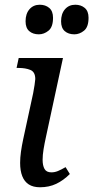

<svg xmlns="http://www.w3.org/2000/svg" viewBox="-20 -781 394 811"><path d="M149 10Q120 10 101.5 -2Q83 -14 74 -37Q65 -60 65 -93Q65 -115 68.5 -140Q72 -165 78 -193L120 -387Q123 -401 126 -422Q129 -443 129 -447Q129 -477 108.5 -485.5Q88 -494 59 -494H50L59 -536H246L174 -202Q168 -175 164 -150.5Q160 -126 160 -106Q160 -82 168 -67.5Q176 -53 197 -53Q211 -53 224.5 -58.5Q238 -64 257 -75L275 -46Q248 -19 217.5 -4.5Q187 10 149 10ZM144 -636Q119 -636 103.5 -649.5Q88 -663 88 -691Q88 -723 104.5 -742Q121 -761 148 -761Q172 -761 188 -747.5Q204 -734 204 -706Q204 -667 185 -651.5Q166 -636 144 -636ZM294 -636Q269 -636 253.5 -649.5Q238 -663 238 -691Q238 -723 254.5 -742Q271 -761 298 -761Q322 -761 338 -747.5Q354 -734 354 -706Q354 -667 335 -651.5Q316 -636 294 -636Z"/></svg>

Font: Noto Serif
Style: Italic
Weight: 400
Italic angle: -12°
Designer: Monotype Design Team
Foundry: Monotype Imaging Inc.
Version: Version 2.013